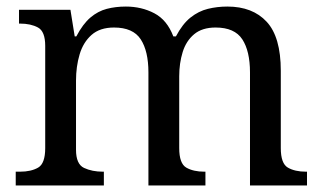

<svg xmlns="http://www.w3.org/2000/svg" viewBox="-20 -566 985 586"><path d="M28 0V-42H41Q75 -42 96.5 -54.5Q118 -67 118 -114V-426Q118 -470 96 -482Q74 -494 41 -494H38V-536H195L208 -455H213Q233 -493 256 -512.5Q279 -532 306 -539Q333 -546 364 -546Q412 -546 451 -525.5Q490 -505 509 -455H517Q537 -493 561.5 -512.5Q586 -532 614.5 -539Q643 -546 674 -546Q751 -546 794 -499.5Q837 -453 837 -350V-114Q837 -67 858.5 -54.5Q880 -42 914 -42H917V0H743V-345Q743 -410 719.5 -446Q696 -482 638 -482Q597 -482 572.5 -461.5Q548 -441 537.5 -407Q527 -373 527 -333V-114Q527 -67 548.5 -54.5Q570 -42 604 -42H607V0H433V-345Q433 -410 409.5 -446Q386 -482 328 -482Q285 -482 259.5 -459.5Q234 -437 223 -400Q212 -363 212 -320V-109Q212 -65 236.5 -53.5Q261 -42 294 -42H297V0Z"/></svg>

Font: Noto Serif Toto
Style: Regular
Weight: 400
Designer: Monotype Design Team
Foundry: Monotype Imaging Inc.
Version: Version 2.001